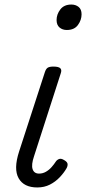

<svg xmlns="http://www.w3.org/2000/svg" viewBox="-20 -808 379 845"><path d="M144 17Q85 17 62 -23.5Q39 -64 64 -141L177 -489Q182 -505 190 -510Q198 -515 215 -515Q238 -515 245.5 -507.5Q253 -500 247 -484L130 -121Q117 -83 123.5 -63.5Q130 -44 152 -44Q168 -44 182 -52Q196 -60 207 -72.5Q218 -85 225 -96Q230 -104 239.5 -108Q249 -112 263 -103Q277 -95 277.5 -85.5Q278 -76 272 -66Q261 -47 242.5 -27.5Q224 -8 199.5 4.5Q175 17 144 17ZM274 -676Q255 -676 242 -687Q229 -698 229 -720Q229 -745 245.5 -766.5Q262 -788 294 -788Q313 -788 326 -777.5Q339 -767 339 -745Q339 -720 323 -698Q307 -676 274 -676Z"/></svg>

Font: Playwrite RO Light
Style: Regular
Weight: 300
Version: Version 1.002